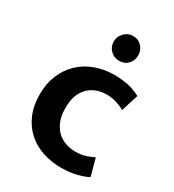

<svg xmlns="http://www.w3.org/2000/svg" viewBox="-171 -784 807 892"><g transform="rotate(30 233.0 -338.0)"><path d="M315 -87Q347 -87 371.5 -95.5Q396 -104 411 -112L436 -20Q417 -9 379 1Q341 11 295 11Q241 11 194 -5Q147 -21 112.5 -52.5Q78 -84 58.5 -130Q39 -176 39 -237Q39 -293 58 -339Q77 -385 111 -418Q145 -451 192.5 -469Q240 -487 297 -487Q328 -487 363 -481Q398 -475 436 -455L407 -363Q386 -375 361.5 -382.5Q337 -390 312 -390Q250 -390 212 -352Q174 -314 174 -241Q174 -198 186.5 -168.5Q199 -139 219 -121Q239 -103 264 -95Q289 -87 315 -87ZM214 -621Q214 -647 233.5 -667Q253 -687 280 -687Q309 -687 327 -667Q345 -647 345 -621Q345 -592 327 -573Q309 -554 280 -554Q253 -554 233.5 -573Q214 -592 214 -621Z"/></g></svg>

Font: Ek Mukta
Style: Bold
Weight: 700
Designer: Girish Dalvi and Yashodeep Gholap
Foundry: Ek Type
Version: Version 2.538;PS 1.002;hotconv 16.6.51;makeotf.lib2.5.65220;